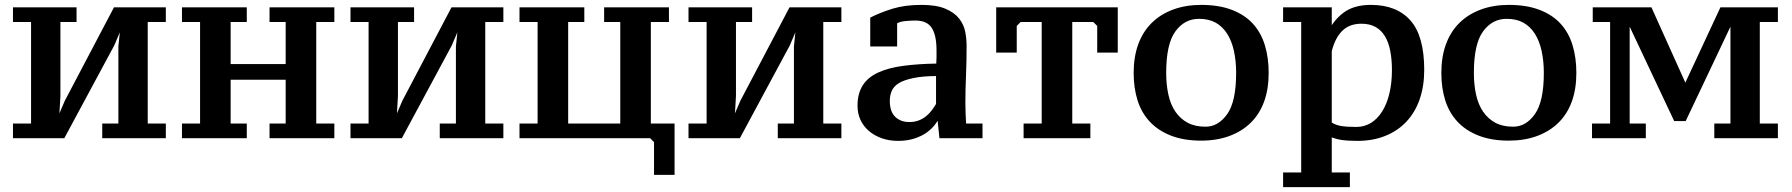

<svg xmlns="http://www.w3.org/2000/svg" viewBox="-20 -560 7328 785"><path d="M33 -530H293V-470H227V-167L221 -64H209L245 -148L446 -530H658V-470H584V-55H658V5H398V-55H464V-370L474 -468H487L447 -374L243 5H33V-55H107V-470H33Z M989 5H724V-55H798V-470H724V-530H989V-470H923V-298H1148V-470H1082V-530H1347V-470H1273V-55H1347V5H1082V-55H1148V-234H923V-55H989Z M1413 -530H1673V-470H1607V-167L1601 -64H1589L1625 -148L1826 -530H2038V-470H1964V-55H2038V5H1778V-55H1844V-370L1854 -468H1867L1827 -374L1623 5H1413V-55H1487V-470H1413Z M2104 5V-55H2178V-470H2104V-530H2369V-470H2303V-55H2516V-470H2450V-530H2715V-470H2641V-55H2738V155H2654V21L2638 5Z M2795 -530H3055V-470H2989V-167L2983 -64H2971L3007 -148L3208 -530H3420V-470H3346V-55H3420V5H3160V-55H3226V-370L3236 -468H3249L3209 -374L3005 5H2795V-55H2869V-470H2795Z M3927 -139Q3927 -116 3928 -92.5Q3929 -69 3930 -55H3997V5H3821L3811 -90H3824Q3820 -75 3806 -55Q3792 -35 3770 -19Q3748 -3 3718 6.5Q3688 16 3652 16Q3615 16 3584.5 5Q3554 -6 3532 -25Q3510 -44 3498 -70Q3486 -96 3486 -128Q3486 -177 3507 -210.5Q3528 -244 3570.5 -263.5Q3613 -283 3674.5 -291Q3736 -299 3808 -300Q3809 -311 3809 -325.5Q3809 -340 3809 -354Q3809 -416 3789.5 -446Q3770 -476 3723 -476Q3704 -476 3682.5 -474Q3661 -472 3648 -465V-370H3538V-488Q3579 -509 3629.5 -524.5Q3680 -540 3748 -540Q3808 -540 3845 -524.5Q3882 -509 3901.5 -484Q3921 -459 3926.5 -429.5Q3932 -400 3932 -371Q3932 -308 3929.5 -250.5Q3927 -193 3927 -139ZM3698 -61Q3719 -61 3736 -67.5Q3753 -74 3766.5 -85Q3780 -96 3790 -109.5Q3800 -123 3807 -135V-249Q3754 -249 3715 -241Q3676 -233 3655 -220Q3634 -207 3626 -188.5Q3618 -170 3618 -148Q3618 -104 3640 -82.5Q3662 -61 3698 -61Z M4438 5H4165V-55H4239V-470H4153L4137 -454V-345H4053V-530H4550V-345H4466V-454L4450 -470H4364V-55H4438Z M4615 -262Q4615 -328 4634 -379.5Q4653 -431 4689 -466.5Q4725 -502 4776.5 -521Q4828 -540 4891 -540Q4964 -540 5017 -519.5Q5070 -499 5103 -462.5Q5136 -426 5151.5 -375Q5167 -324 5167 -262Q5167 -196 5148.5 -145Q5130 -94 5094 -58.5Q5058 -23 5006.5 -4Q4955 15 4891 15Q4820 15 4767.5 -5.5Q4715 -26 4681 -62.5Q4647 -99 4631 -149.5Q4615 -200 4615 -262ZM4748 -262Q4748 -214 4757 -173Q4766 -132 4786 -103Q4806 -74 4836 -58Q4866 -42 4909 -42Q4961 -42 4997.5 -93.5Q5034 -145 5034 -262Q5034 -310 5025 -351.5Q5016 -393 4997 -422.5Q4978 -452 4950 -467.5Q4922 -483 4882 -483Q4823 -483 4785.5 -431.5Q4748 -380 4748 -262Z M5499 205H5226V145H5300V-470H5226V-530H5425V-425H5408Q5429 -474 5471.5 -507Q5514 -540 5585 -540Q5690 -540 5746.5 -476.5Q5803 -413 5803 -274Q5803 -208 5784.5 -154.5Q5766 -101 5730.5 -63Q5695 -25 5644 -4.5Q5593 16 5530 16Q5510 16 5493.5 15Q5477 14 5463.5 12Q5450 10 5436.5 5.5Q5423 1 5425 2V145H5499ZM5546 -463Q5498 -463 5468.5 -434.5Q5439 -406 5425 -351V-59Q5440 -49 5462.5 -45Q5485 -41 5525 -41Q5558 -41 5584.5 -57Q5611 -73 5630.5 -103.5Q5650 -134 5660.5 -177.5Q5671 -221 5671 -274Q5671 -317 5664 -352.5Q5657 -388 5642 -412.5Q5627 -437 5603.5 -450Q5580 -463 5546 -463Z M5873 -262Q5873 -328 5892 -379.5Q5911 -431 5947 -466.5Q5983 -502 6034.5 -521Q6086 -540 6149 -540Q6222 -540 6275 -519.5Q6328 -499 6361 -462.5Q6394 -426 6409.5 -375Q6425 -324 6425 -262Q6425 -196 6406.5 -145Q6388 -94 6352 -58.5Q6316 -23 6264.5 -4Q6213 15 6149 15Q6078 15 6025.5 -5.5Q5973 -26 5939 -62.5Q5905 -99 5889 -149.5Q5873 -200 5873 -262ZM6006 -262Q6006 -214 6015 -173Q6024 -132 6044 -103Q6064 -74 6094 -58Q6124 -42 6167 -42Q6219 -42 6255.5 -93.5Q6292 -145 6292 -262Q6292 -310 6283 -351.5Q6274 -393 6255 -422.5Q6236 -452 6208 -467.5Q6180 -483 6140 -483Q6081 -483 6043.5 -431.5Q6006 -380 6006 -262Z M6709 5H6489V-55H6563V-470H6492V-530H6732L6877 -208H6864L7014 -530H7249V-470H7175V-55H7249V5H6989V-55H7055V-470H7064L6872 -65H6825L6634 -470H6643V-55H6709Z"/></svg>

Font: PT Serif Caption
Style: Semibold
Weight: 600
Designer: A.Korolkova, O.Umpeleva, V.Yefimov
Foundry: ParaType Ltd
Version: Version 1.00;May 2, 2020;FontCreator 12.0.0.2544 64-bit